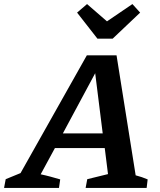

<svg xmlns="http://www.w3.org/2000/svg" viewBox="-72 -924 785 944"><path d="M595 -62Q626 -54 654 -42L649 0H349L357 -43L459 -68L443 -196H198L128 -67Q152 -62 176 -55.5Q200 -49 224 -42L218 0H-52L-44 -43L29 -73L355 -652H501ZM237 -268H433L396 -564ZM407 -734 307 -862 356 -904 454 -819 579 -904 617 -862 482 -734Z"/></svg>

Font: Piazzolla SemiBold
Style: Italic
Weight: 600
Italic angle: -11.3°
Designer: Juan Pablo del Peral
Foundry: Huerta Tipografica
Version: Version 1.330